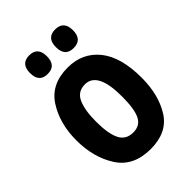

<svg xmlns="http://www.w3.org/2000/svg" viewBox="-217 -828 933 933"><g transform="rotate(-45 250.0 -361.0)"><path d="M397 -667Q397 -731 338 -731Q280 -731 280 -667Q280 -603 338 -603Q397 -603 397 -667ZM218 -667Q218 -731 160 -731Q102 -731 102 -667Q102 -603 160 -603Q218 -603 218 -667ZM470 -268Q470 -410 410.5 -483.5Q351 -557 250 -557Q136 -557 83 -474.5Q30 -392 30 -277Q30 -159 84 -75Q138 9 256 9Q370 9 420 -70.5Q470 -150 470 -268ZM162 -272Q162 -352 182 -396Q202 -440 252 -440Q338 -440 338 -271Q338 -185 319 -146.5Q300 -108 253 -108Q203 -108 182.5 -149.5Q162 -191 162 -272Z"/></g></svg>

Font: Noto Sans Mono UI Condensed
Style: Bold
Weight: 700
Width: 3
Designer: Monotype Design team
Foundry: Monotype Imaging Inc.
Version: 1.000